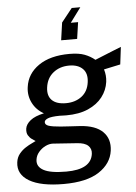

<svg xmlns="http://www.w3.org/2000/svg" viewBox="-71 -817 735 1035"><g transform="rotate(-5 297.0 -299.0)"><path d="M285 -602 298.5 -697 357 -770.5H403.5L345 -691.5H384.5L371.5 -602ZM232 171Q108.5 171 46 134.2Q-16.5 97.5 -8 32.5Q-4.5 6 10.5 -12.5Q25.5 -31 44.5 -43.2Q63.5 -55.5 79.2 -62.5Q95 -69.5 100.5 -73Q94 -77.5 82 -85.5Q70 -93.5 61.5 -107.5Q53 -121.5 56 -144Q59.5 -167.5 84.2 -187.5Q109 -207.5 158 -218Q117 -241 97 -281Q77 -321 83.5 -366.5Q93 -438 155.8 -481.5Q218.5 -525 323 -525Q373.5 -525 404.8 -513Q436 -501 460 -481Q474 -486.5 501.2 -497.8Q528.5 -509 557 -520.5Q585.5 -532 602.5 -538.5L591 -444.5L501.5 -425.5Q512 -392.5 507.5 -357.5Q501.5 -313 473.5 -276.5Q445.5 -240 396.2 -218.2Q347 -196.5 277 -196.5Q269 -196.5 258 -197Q247 -197.5 241.5 -197.5Q196 -197 177.5 -189.2Q159 -181.5 158.5 -170Q158 -155.5 178 -149Q198 -142.5 242 -139Q261 -137.5 288.2 -136Q315.5 -134.5 347 -132.5Q430 -127 469 -88.2Q508 -49.5 499.5 14Q490 83.5 423.2 127.2Q356.5 171 232 171ZM281.5 -262Q332 -262 366.8 -288.5Q401.5 -315 408 -364.5Q414.5 -412 389 -437.2Q363.5 -462.5 316 -462.5Q265 -462.5 229.5 -434Q194 -405.5 187.5 -355Q181.5 -310.5 206 -286.2Q230.5 -262 281.5 -262ZM251 105.5Q385.5 105.5 396.5 22Q400 -5 381.8 -22.2Q363.5 -39.5 321.5 -42L192 -51Q172.5 -52 151.5 -41.8Q130.5 -31.5 115 -13.2Q99.5 5 96.5 28Q91.5 65 128.8 85.2Q166 105.5 251 105.5Z"/></g></svg>

Font: Public Sans Medium
Style: Italic
Weight: 500
Italic angle: -8°
Designer: The Public Sans project authors (U.S. Web Design System). Libre Franklin designed by Pablo Impallari and Rodrigo Fuenzal
Version: Version 1.007; ttfautohint (v1.8.1) -l 8 -r 50 -G 200 -x 14 